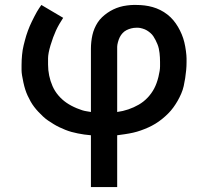

<svg xmlns="http://www.w3.org/2000/svg" viewBox="-20 -540 840 775"><path d="M347 215V6Q333 5 320 3Q307 1 294 -1.5Q281 -4 268.5 -7.5Q256 -11 243.5 -16Q231 -21 219.5 -26.5Q208 -32 196.5 -39Q185 -46 174 -53.5Q163 -61 153.5 -70Q144 -79 135 -88.5Q126 -98 118 -108.5Q110 -119 103.5 -130.5Q97 -142 91.5 -154Q86 -166 82 -178.5Q78 -191 74.5 -207Q71 -223 69 -235.5Q67 -248 67 -257V-277Q67 -287 67.5 -297.5Q68 -308 69 -318Q70 -328 71.5 -338Q73 -348 75.5 -357.5Q78 -367 80.5 -377Q83 -387 86 -396.5Q89 -406 92.5 -415.5Q96 -425 100 -434.5Q104 -444 108.5 -453Q113 -462 118.5 -473Q124 -484 129 -492.5Q134 -501 138 -507L147 -520L235 -468Q227 -456 219.5 -443Q212 -430 206 -417Q200 -404 194.5 -389Q189 -374 184 -357.5Q179 -341 176.5 -327.5Q174 -314 174 -305V-279Q174 -257 178.5 -235Q183 -213 192 -192.5Q201 -172 215.5 -155Q230 -138 248 -125.5Q266 -113 290 -103Q314 -93 329 -91L347 -88V-343Q347 -357 348.5 -371Q350 -385 353 -398.5Q356 -412 361.5 -425Q367 -438 374.5 -449.5Q382 -461 392 -470.5Q402 -480 413.5 -488Q425 -496 437.5 -502Q450 -508 463.5 -512Q477 -516 493 -518Q509 -520 518 -520H530Q547 -520 563.5 -518Q580 -516 596 -511.5Q612 -507 627 -499.5Q642 -492 655.5 -481.5Q669 -471 679.5 -458.5Q690 -446 698.5 -431.5Q707 -417 713.5 -401.5Q720 -386 724 -369.5Q728 -353 730.5 -334Q733 -315 733 -304V-289Q733 -273 731.5 -257Q730 -241 727.5 -224.5Q725 -208 721.5 -192.5Q718 -177 711.5 -162Q705 -147 697 -133Q689 -119 679.5 -106Q670 -93 658.5 -81.5Q647 -70 634 -59.5Q621 -49 607 -40.5Q593 -32 578.5 -25.5Q564 -19 548.5 -13.5Q533 -8 517.5 -4.5Q502 -1 485 1.5Q468 4 453 6V215ZM453 -88Q476 -91 498 -98.5Q520 -106 540 -117.5Q560 -129 576 -146Q592 -163 602.5 -183Q613 -203 619.5 -229.5Q626 -256 626 -272V-290Q626 -299 625.5 -308Q625 -317 624 -326Q623 -335 621 -344Q619 -353 615.5 -361.5Q612 -370 608 -378Q604 -386 599 -393.5Q594 -401 587 -407Q580 -413 572.5 -417.5Q565 -422 554.5 -425Q544 -428 538 -428H530Q520 -428 510 -425.5Q500 -423 491 -418.5Q482 -414 475 -406.5Q468 -399 463.5 -390Q459 -381 456 -369.5Q453 -358 453 -351Z"/></svg>

Font: Iosevka Aile Semibold
Style: Regular
Weight: 600
Designer: Belleve Invis
Foundry: Belleve Invis
Version: Version 31.1.0; ttfautohint (v1.8.4)